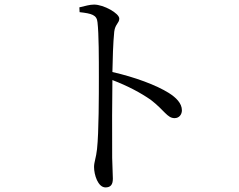

<svg xmlns="http://www.w3.org/2000/svg" viewBox="-20 -778 1040 837"><path d="M741 -263C762 -263 773 -280 773 -297C773 -328 747 -353 717 -372C662 -407 567 -442 470 -464C471 -518 473 -592 478 -640C482 -673 500 -677 500 -697C500 -720 432 -758 390 -758C371 -758 352 -752 326 -746L327 -725C380 -719 402 -713 405 -681C411 -631 411 -522 411 -442C411 -366 411 -202 403 -128C399 -90 390 -72 390 -50C390 -16 407 39 440 39C462 39 472 27 472 1C472 -16 470 -46 469 -90C468 -196 469 -360 470 -429C538 -403 592 -374 637 -343C697 -297 709 -263 741 -263Z"/></svg>

Font: Source Han Serif CN
Style: Regular
Weight: 400
Designer: Ryoko NISHIZUKA 西塚涼子 (kana & ideographs); Frank Grießhammer (Latin, Greek & Cyrillic); Wenlong ZHANG 张文龙 (bopomofo); San
Foundry: Adobe
Version: Version 2.003;hotconv 1.1.1;makeotfexe 2.6.0